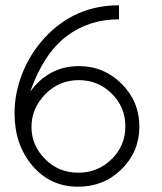

<svg xmlns="http://www.w3.org/2000/svg" viewBox="-20 -669 611 726"><path d="M430 -649V-596Q317 -596 233 -533Q145 -467 94 -322Q164 -419 279 -419Q373 -419 440 -352Q507 -285 507 -190Q507 -96 440 -29.5Q373 37 275 37Q170 37 102.5 -42.5Q35 -122 35 -241Q35 -317 64.5 -391.5Q94 -466 147 -524Q261 -649 430 -649ZM278 -366Q203 -366 151 -312.5Q99 -259 99 -189Q99 -120 150 -68Q201 -16 276 -16Q350 -16 402 -67Q454 -118 454 -191Q454 -264 402.5 -315Q351 -366 278 -366Z"/></svg>

Font: Bellota
Style: Regular
Weight: 400
Designer: Kemie Guaida
Foundry: Kemie Guaida
Version: Version 1.000;PS 002.000;hotconv 1.0.70;makeotf.lib2.5.58329